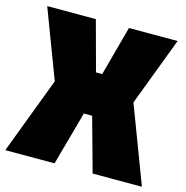

<svg xmlns="http://www.w3.org/2000/svg" viewBox="-104 -798 868 896"><g transform="rotate(15 330.0 -350.0)"><path d="M0 0 140 -370 15 -700H250L315 -460H345L410 -700H645L520 -370L660 0H422L350 -260H310L238 0Z"/></g></svg>

Font: Tektur Black
Style: Regular
Weight: 900
Designer: Adam Jagosz
Foundry: Adam Jagosz
Version: Version 1.005;gftools[0.9.30]